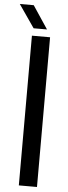

<svg xmlns="http://www.w3.org/2000/svg" viewBox="-84 -992 360 1022"><g transform="rotate(5 96.0 -481.0)"><path d="M58 0V-800H155V0ZM63.5 -840 -21 -962.5H53.5L135 -840Z"/></g></svg>

Font: Big Shoulders Stencil Text Thin SemiBold
Style: Regular
Weight: 600
Version: Version 2.001